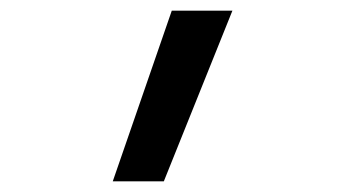

<svg xmlns="http://www.w3.org/2000/svg" viewBox="-20 -792 640 361"><path d="M192 -451 303 -772H417L288 -451Z"/></svg>

Font: Iosevka Slab Medium Extended
Style: Regular
Weight: 500
Width: 7
Monospace: yes
Designer: Belleve Invis
Foundry: Belleve Invis
Version: Version 11.1.1; ttfautohint (v1.8.3)